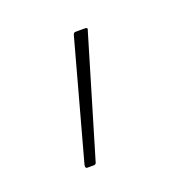

<svg xmlns="http://www.w3.org/2000/svg" viewBox="-59 -143 324 341"><g transform="rotate(-20 102.5 28.0)"><path d="M53 145Q49 145 50 139L111 -84Q112 -89 116 -89H134Q140 -89 137 -83L70 142Q69 145 65 145Z"/></g></svg>

Font: Sofia Sans Thin
Style: Regular
Weight: 250
Designer: Botio Nikoltchev, Ani Petrova
Foundry: lettersoup
Version: Version 4.101